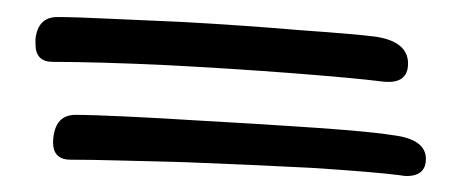

<svg xmlns="http://www.w3.org/2000/svg" viewBox="-20 -497 566 230"><path d="M43 -422.9Q22.5 -422.9 22.5 -444.3Q22.5 -447.3 22.5 -450.2Q25.4 -476.6 48.8 -476.6Q69.3 -476.6 110.4 -474.6Q150.4 -472.7 198.2 -470.7Q269.5 -466.8 338.9 -460.9Q407.2 -456.1 429.7 -453.1Q468.8 -447.3 468.8 -420.9Q468.8 -395.5 437.5 -399.4Q407.2 -403.3 332 -409.2Q255.9 -415 180.7 -418.9Q139.6 -420.9 103.5 -421.9Q67.4 -422.9 43 -422.9ZM64.5 -305.7Q41 -305.7 43.9 -332Q46.9 -359.4 70.3 -359.4Q90.8 -359.4 131.8 -357.4Q171.9 -355.5 219.7 -352.5Q291 -348.6 360.4 -343.8Q428.7 -338.9 451.2 -335Q490.2 -330.1 490.2 -306.6Q490.2 -287.1 468.8 -286.1Q463.9 -286.1 459 -287.1Q428.7 -291 353.5 -295.9Q277.3 -299.8 202.1 -302.7Q161.1 -303.7 125 -304.7Q88.9 -305.7 64.5 -305.7Z"/></svg>

Font: Mrs Husband
Style: Regular
Weight: 400
Version: Version 1.0